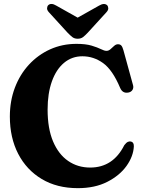

<svg xmlns="http://www.w3.org/2000/svg" viewBox="-20 -938 725 974"><path d="M659 -195.5Q656.5 -145 621.8 -96.2Q587 -47.5 524.2 -15.5Q461.5 16.5 375 16.5Q269 16.5 191.8 -29.8Q114.5 -76 72.2 -157.8Q30 -239.5 30 -346.5Q30 -426 55.5 -493.2Q81 -560.5 127 -610.2Q173 -660 234.5 -687.8Q296 -715.5 368 -715.5Q415 -715.5 444.8 -706.5Q474.5 -697.5 492 -688.8Q509.5 -680 520 -680Q531 -680 540.2 -688.2Q549.5 -696.5 558.8 -705Q568 -713.5 578.5 -713.5Q589.5 -713.5 595.5 -706.8Q601.5 -700 606.5 -682L655 -505.5Q658.5 -492 651.8 -481.5Q645 -471 631 -468.5Q602 -463 589.5 -492Q551 -583.5 503 -618Q455 -652.5 398 -652.5Q344.5 -652.5 304.8 -619.2Q265 -586 243.2 -525Q221.5 -464 221.5 -382Q221.5 -286 249.2 -220.5Q277 -155 325.8 -121.5Q374.5 -88 437.5 -88Q553.5 -88 610.5 -201.5Q620.5 -214.5 628.5 -218.2Q636.5 -222 644.5 -220Q659.5 -216.5 659 -195.5ZM425.5 -772.5Q412.5 -758.5 401.5 -750Q390.5 -741.5 374 -741.5Q357.5 -741.5 346.8 -750Q336 -758.5 322.5 -772.5L228 -876Q218 -887 218.8 -896.8Q219.5 -906.5 225 -912Q240 -925 265.5 -909.5L374 -848.5L482.5 -909.5Q508 -924.5 523 -912Q528.5 -906.5 529.2 -896.8Q530 -887 520 -876Z"/></svg>

Font: Fraunces 72pt Soft
Style: Bold
Weight: 700
Version: Version 1.000;[b76b70a41]